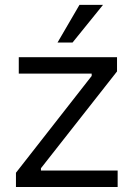

<svg xmlns="http://www.w3.org/2000/svg" viewBox="-20 -749 535 769"><path d="M448.7 -520H55.2V-454.1H347.2V-444.8L43.9 -57.1V0H451.2V-65.9H144V-75.2L448.7 -462.9ZM210.4 -578.6H270.5L392.6 -729.5H298.3Z"/></svg>

Font: Faust Sans
Style: Regular
Weight: 400
Designer: Andreas Faust
Version: Version 1.003;Glyphs 3.1.2 (3151)